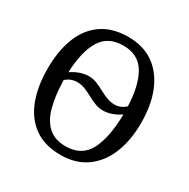

<svg xmlns="http://www.w3.org/2000/svg" viewBox="-165 -875 1019 1036"><g transform="rotate(30 344.5 -357.5)"><path d="M344 10Q246 10 181 -36Q116 -82 84 -165Q52 -248 52 -359Q52 -470 84 -552Q116 -634 181.5 -679.5Q247 -725 345 -725Q439 -725 503.5 -679.5Q568 -634 602 -551.5Q636 -469 636 -358Q636 -247 602 -164.5Q568 -82 503 -36Q438 10 344 10ZM344 -44Q444 -44 486 -124Q528 -204 530 -349Q500 -329 473.5 -320.5Q447 -312 424 -312Q397 -312 372.5 -321.5Q348 -331 324.5 -344Q301 -357 277 -366.5Q253 -376 226 -376Q210 -376 193 -370Q176 -364 158 -349Q160 -252 178.5 -184Q197 -116 237.5 -80Q278 -44 344 -44ZM463 -371Q478 -371 494.5 -377Q511 -383 529 -399Q524 -528 481.5 -599.5Q439 -671 345 -671Q250 -671 207 -599.5Q164 -528 159 -398Q189 -418 216 -426.5Q243 -435 266 -435Q292 -435 316 -425.5Q340 -416 363.5 -403Q387 -390 411.5 -380.5Q436 -371 463 -371Z"/></g></svg>

Font: Noto Serif SemiCondensed
Style: Regular
Weight: 400
Width: 4
Designer: Monotype Design Team
Foundry: Monotype Imaging Inc.
Version: Version 2.013